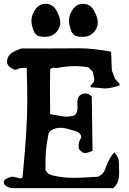

<svg xmlns="http://www.w3.org/2000/svg" viewBox="-20 -980 673 1000"><path d="M489.3 -863.3Q489.3 -834 467.3 -811Q445.3 -788.1 410.2 -788.1Q392.6 -788.1 380.4 -791Q368.2 -793.9 361.8 -801.8Q355.5 -809.6 354.5 -811Q353.5 -812.5 350.6 -819.3Q338.9 -851.6 338.9 -871.1Q338.9 -901.4 358.9 -930.7Q378.9 -960 412.1 -960Q450.2 -960 469.7 -924.8Q489.3 -889.6 489.3 -863.3ZM293.9 -863.3Q293.9 -834 272 -811Q250 -788.1 214.8 -788.1Q197.3 -788.1 185.1 -791Q172.9 -793.9 166.5 -801.8Q160.2 -809.6 159.2 -811Q158.2 -812.5 155.3 -819.3Q143.6 -851.6 143.6 -871.1Q143.6 -901.4 163.6 -930.7Q183.6 -960 216.8 -960Q254.9 -960 274.4 -924.8Q293.9 -889.6 293.9 -863.3ZM441.4 -628.9Q404.3 -635.7 369.1 -635.7Q333 -635.7 283.2 -627Q280.3 -626 274.4 -626Q271.5 -626 266.6 -626.5Q261.7 -627 259.8 -627Q248 -627 241.2 -619.1Q240.2 -574.2 240.2 -510.7Q240.2 -441.4 241.2 -385.7Q315.4 -372.1 322.3 -372.1Q339.8 -372.1 366.2 -377.9Q383.8 -389.6 383.8 -418.9Q383.8 -423.8 383.3 -432.6Q382.8 -441.4 382.8 -445.3Q382.8 -475.6 400.4 -486.3Q411.1 -493.2 423.8 -493.2Q443.4 -493.2 458 -477.5Q458 -425.8 461.9 -194.3Q433.6 -182.6 421.9 -182.6Q409.2 -182.6 391.6 -203.1Q389.6 -210.9 389.6 -223.6Q389.6 -239.3 396.5 -251Q403.3 -262.7 403.3 -266.6Q403.3 -269.5 400.4 -277.3Q396.5 -284.2 390.6 -288.6Q384.8 -293 381.3 -294.4Q377.9 -295.9 366.7 -298.8Q355.5 -301.8 353.5 -302.7Q316.4 -314.5 296.9 -314.5Q285.2 -314.5 270.5 -311.5Q242.2 -303.7 233.4 -286.1Q221.7 -227.5 219.2 -195.3Q216.8 -163.1 216.8 -94.7Q226.6 -73.2 250 -67.4Q304.7 -53.7 364.3 -53.7Q387.7 -53.7 432.6 -56.2Q477.5 -58.6 491.2 -59.6Q509.8 -69.3 518.6 -81.5Q527.3 -93.8 530.8 -106Q534.2 -118.2 544.9 -140.6Q555.7 -163.1 575.2 -186.5Q582 -178.7 586.4 -171.9Q590.8 -165 593.3 -160.6Q595.7 -156.2 597.2 -148.9Q598.6 -141.6 599.1 -139.2Q599.6 -136.7 599.6 -127Q599.6 -117.2 599.6 -114.3Q600.6 -101.6 600.6 -79.1Q600.6 -24.4 569.3 0H36.1Q0 -11.7 0 -30.3Q0 -33.2 0.5 -35.6Q1 -38.1 2.4 -40Q3.9 -42 5.4 -43.9Q6.8 -45.9 9.8 -47.4Q12.7 -48.8 14.2 -49.8Q15.6 -50.8 19.5 -52.2Q23.4 -53.7 24.9 -54.7Q26.4 -55.7 30.8 -56.6Q35.2 -57.6 36.1 -58.6Q39.1 -59.6 44.9 -59.6Q52.7 -59.6 67.4 -55.2Q82 -50.8 86.9 -50.8Q96.7 -50.8 97.7 -60.5Q122.1 -304.7 122.1 -453.1Q122.1 -525.4 119.1 -627Q102.5 -627 90.8 -625.5Q79.1 -624 74.7 -621.6Q70.3 -619.1 67.4 -617.7Q64.5 -616.2 61.5 -616.2Q58.6 -616.2 49.8 -619.1Q16.6 -635.7 16.6 -658.2V-661.1Q18.6 -687.5 37.6 -701.7Q56.6 -715.8 91.8 -727.5H189.5Q252 -727.5 317.9 -728Q383.8 -728.5 395.5 -728.5Q460 -728.5 558.6 -710.9Q559.6 -694.3 560.1 -677.7Q560.5 -661.1 561 -652.8Q561.5 -644.5 561.5 -635.7Q561.5 -627 562 -622.6Q562.5 -618.2 563 -614.3Q563.5 -610.4 564.9 -606.4Q566.4 -602.5 567.9 -599.1Q569.3 -595.7 571.8 -588.9Q574.2 -582 577.1 -575.2Q579.1 -567.4 591.3 -555.7Q603.5 -543.9 603.5 -538.1Q603.5 -537.1 603.5 -537.1L602.5 -535.2Q554.7 -519.5 530.3 -519.5Q522.5 -519.5 512.7 -520.5Q502.9 -521.5 485.4 -522.9Q467.8 -524.4 453.1 -525.4Q450.2 -529.3 450.2 -531.2Q450.2 -534.2 460.4 -543.5Q470.7 -552.7 470.7 -566.4Q470.7 -574.2 469.7 -578.1Q463.9 -602.5 462.9 -606.4Q461.9 -610.4 455.6 -614.3Q449.2 -618.2 441.4 -628.9Z"/></svg>

Font: LPEducational
Style: Medium
Weight: 500
Designer: Based on Essays1743, by John Stracke, which says:

Based on the typeface in a 1743 English translation of the essays of 
Version: Version 001.204